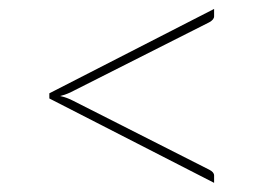

<svg xmlns="http://www.w3.org/2000/svg" viewBox="-20 -550 620 430"><path d="M90.5 -341 459.5 -530V-513.5Q459.5 -506 448.5 -500L144.5 -346.5Q131 -339 114.5 -335Q130.5 -331.5 144.5 -324L448.5 -170Q459.5 -164.5 459.5 -157V-140.5L90.5 -329.5Z"/></svg>

Font: Lato Thin
Style: Regular
Weight: 200
Designer: Lukasz Dziedzic
Foundry: tyPoland Lukasz Dziedzic
Version: Version 2.007; 2014-02-27